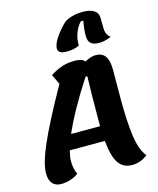

<svg xmlns="http://www.w3.org/2000/svg" viewBox="-148 -1125 1034 1254"><g transform="rotate(-15 369.0 -498.0)"><path d="M626 -405Q626 -257 639.5 -158.5Q653 -60 693 -11Q646 27 587 27Q528 27 496.5 -19Q465 -65 455 -171H218Q207 -129 207 -102Q207 -49 226 -11Q202 7 171 17Q140 27 108 27Q70 27 49.5 3.5Q29 -20 29 -65Q29 -132 83.5 -257Q138 -382 265 -608L233 -676Q278 -704 316 -716Q354 -728 399 -728Q450 -728 468 -705Q509 -728 540 -728Q585 -728 606 -698.5Q627 -669 627 -605ZM450 -272V-319Q450 -517 454 -609H442Q318 -419 254 -272ZM535 -1023Q580 -1023 607.5 -1006.5Q635 -990 636 -955L637 -883Q638 -839 668 -818Q625 -799 584 -799Q549 -799 530.5 -814.5Q512 -830 512 -867Q512 -914 523 -966H505Q479 -938 465 -899Q451 -860 452 -817Q418 -799 366 -799Q336 -799 322 -808.5Q308 -818 308 -834Q308 -866 340 -911.5Q372 -957 409 -991Q460 -1023 535 -1023Z"/></g></svg>

Font: Lemonada SemiBold
Style: Regular
Weight: 600
Designer: Mohamed Gaber (Arabic) Eduardo Tunni (Latin)
Foundry: Kief Type Foundry
Version: Version 3.006